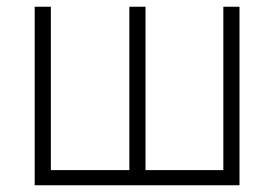

<svg xmlns="http://www.w3.org/2000/svg" viewBox="-20 -550 815 570"><path d="M83 0V-530H131V-45H364V-530H412V-45H643V-530H691V0Z"/></svg>

Font: Geist ExtLt
Style: Regular
Weight: 400
Designer: Basement.studio, Andrés Briganti, Mateo Zaragoza
Foundry: Basement.studio, Vercel, Andrés Briganti, Guido Ferreyra, Mateo Zaragoza
Version: Version 1.401